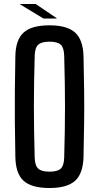

<svg xmlns="http://www.w3.org/2000/svg" viewBox="-20 -935 496 963"><path d="M228 8Q138 8 98 -28.5Q58 -65 57 -150Q55 -244 54.5 -323Q54 -402 54.5 -480.5Q55 -559 57 -651Q58 -735 98 -771.5Q138 -808 228 -808Q317 -808 357 -771.5Q397 -735 399 -651Q401 -558 402 -480Q403 -402 402 -323Q401 -244 399 -150Q397 -65 357 -28.5Q317 8 228 8ZM228 -74Q269 -74 285 -89.5Q301 -105 302 -145Q304 -217 305 -279Q306 -341 306 -400Q306 -459 305 -521Q304 -583 302 -655Q301 -695 285 -710.5Q269 -726 228 -726Q188 -726 171.5 -710.5Q155 -695 154 -655Q152 -584 151 -522.5Q150 -461 150 -402Q150 -343 151 -280.5Q152 -218 154 -145Q155 -105 171.5 -89.5Q188 -74 228 -74ZM81 -913V-915H159L264 -844V-842H198Z"/></svg>

Font: Big Shoulders Text SemiBold
Style: Regular
Weight: 600
Designer: Patric King
Foundry: XO Type Co
Version: Version 1.000; ttfautohint (v1.8.2)